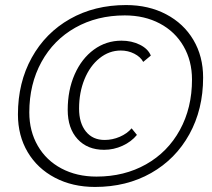

<svg xmlns="http://www.w3.org/2000/svg" viewBox="-20 -730 840 760"><path d="M51 -277Q51 -403 105.5 -501.5Q160 -600 257 -655Q354 -710 479 -710Q568 -710 637.5 -673.5Q707 -637 745.5 -572Q784 -507 784 -423Q784 -297 729.5 -198.5Q675 -100 578 -45Q481 10 356 10Q267 10 197.5 -26.5Q128 -63 89.5 -128Q51 -193 51 -277ZM740 -415Q740 -489 706.5 -547Q673 -605 612.5 -637Q552 -669 474 -669Q364 -669 278 -620.5Q192 -572 144 -484.5Q96 -397 96 -285Q96 -211 129.5 -153Q163 -95 223.5 -63Q284 -31 362 -31Q472 -31 558 -79.5Q644 -128 692 -215.5Q740 -303 740 -415ZM248 -295Q248 -373 275.5 -435.5Q303 -498 351.5 -533.5Q400 -569 461 -569Q501 -569 533.5 -553Q566 -537 577 -510L547 -485Q536 -505 511.5 -517.5Q487 -530 458 -530Q412 -530 374 -499.5Q336 -469 314.5 -416.5Q293 -364 293 -300Q293 -243 320 -209.5Q347 -176 394 -176Q425 -176 454 -188.5Q483 -201 501 -222L522 -196Q500 -169 465 -153Q430 -137 392 -137Q326 -137 287 -179.5Q248 -222 248 -295Z"/></svg>

Font: Sarabun ExtraLight
Style: Italic
Weight: 275
Italic angle: -10°
Designer: Suppakit Chalermlarp | Katatrad Co.,Ltd.
Foundry: Cadson Demak Co.,Ltd.
Version: Version 1.000; ttfautohint (v1.6)